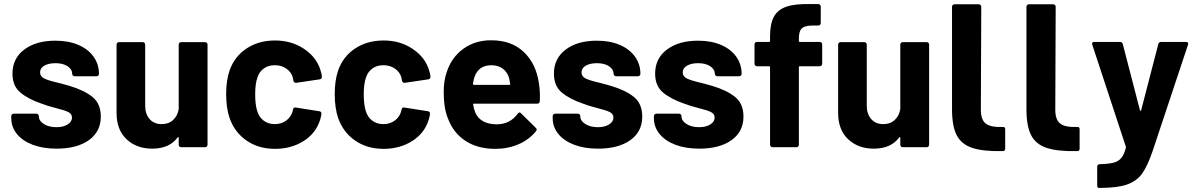

<svg xmlns="http://www.w3.org/2000/svg" viewBox="-20 -720 5848 939"><path d="M35 -142V-152Q35 -157 38.5 -160.5Q42 -164 47 -164H158Q163 -164 166.5 -160.5Q170 -157 170 -152V-151Q170 -129 194.5 -113.5Q219 -98 256 -98Q290 -98 311 -111.5Q332 -125 332 -145Q332 -163 314 -172Q296 -181 255 -191Q208 -203 181 -214Q117 -236 79 -268Q41 -300 41 -360Q41 -434 98.5 -477.5Q156 -521 251 -521Q315 -521 363 -500.5Q411 -480 437.5 -443Q464 -406 464 -359Q464 -354 460.5 -350.5Q457 -347 452 -347H345Q340 -347 336.5 -350.5Q333 -354 333 -359Q333 -381 310.5 -396Q288 -411 251 -411Q218 -411 197 -399Q176 -387 176 -366Q176 -346 196.5 -336Q217 -326 265 -315Q276 -312 290 -308.5Q304 -305 320 -300Q391 -279 432 -246Q473 -213 473 -150Q473 -76 414.5 -34.5Q356 7 257 7Q190 7 140 -12Q90 -31 62.5 -65Q35 -99 35 -142Z M866 -514H983Q988 -514 991.5 -510.5Q995 -507 995 -502V-12Q995 -7 991.5 -3.5Q988 0 983 0H866Q861 0 857.5 -3.5Q854 -7 854 -12V-46Q854 -49 852 -49.5Q850 -50 848 -47Q808 7 724 7Q648 7 599 -39Q550 -85 550 -168V-502Q550 -507 553.5 -510.5Q557 -514 562 -514H678Q683 -514 686.5 -510.5Q690 -507 690 -502V-203Q690 -163 711.5 -138Q733 -113 771 -113Q805 -113 827 -133.5Q849 -154 854 -187V-502Q854 -507 857.5 -510.5Q861 -514 866 -514Z M1103 -142Q1086 -192 1086 -260Q1086 -327 1103 -376Q1127 -444 1186 -483Q1245 -522 1325 -522Q1405 -522 1465.5 -482Q1526 -442 1546 -381Q1554 -357 1554 -345V-343Q1554 -334 1544 -332L1429 -315H1427Q1418 -315 1415 -325L1412 -341Q1405 -367 1381 -384Q1357 -401 1324 -401Q1292 -401 1270 -385Q1248 -369 1239 -341Q1228 -311 1228 -259Q1228 -207 1238 -177Q1247 -147 1269.5 -130Q1292 -113 1324 -113Q1355 -113 1378.5 -129.5Q1402 -146 1411 -175Q1412 -177 1412 -181Q1413 -182 1413 -184Q1414 -196 1427 -194L1542 -176Q1552 -174 1552 -165Q1552 -157 1546 -135Q1525 -68 1464.5 -30Q1404 8 1325 8Q1245 8 1186.5 -32Q1128 -72 1103 -142Z M1634 -142Q1617 -192 1617 -260Q1617 -327 1634 -376Q1658 -444 1717 -483Q1776 -522 1856 -522Q1936 -522 1996.5 -482Q2057 -442 2077 -381Q2085 -357 2085 -345V-343Q2085 -334 2075 -332L1960 -315H1958Q1949 -315 1946 -325L1943 -341Q1936 -367 1912 -384Q1888 -401 1855 -401Q1823 -401 1801 -385Q1779 -369 1770 -341Q1759 -311 1759 -259Q1759 -207 1769 -177Q1778 -147 1800.5 -130Q1823 -113 1855 -113Q1886 -113 1909.5 -129.5Q1933 -146 1942 -175Q1943 -177 1943 -181Q1944 -182 1944 -184Q1945 -196 1958 -194L2073 -176Q2083 -174 2083 -165Q2083 -157 2077 -135Q2056 -68 1995.5 -30Q1935 8 1856 8Q1776 8 1717.5 -32Q1659 -72 1634 -142Z M2620 -225Q2619 -213 2607 -213H2298Q2292 -213 2294 -208Q2297 -188 2305 -168Q2331 -112 2411 -112Q2475 -113 2512 -164Q2516 -170 2521 -170Q2524 -170 2528 -166L2600 -95Q2605 -90 2605 -86Q2605 -84 2601 -78Q2568 -37 2516 -14.5Q2464 8 2402 8Q2316 8 2256.5 -31Q2197 -70 2171 -140Q2150 -190 2150 -271Q2150 -326 2165 -368Q2188 -439 2245.5 -481Q2303 -523 2382 -523Q2482 -523 2542.5 -465Q2603 -407 2616 -310Q2622 -272 2620 -225ZM2300 -342Q2296 -329 2293 -310Q2293 -305 2298 -305H2471Q2477 -305 2475 -310Q2470 -339 2470 -338Q2461 -368 2438.5 -384.5Q2416 -401 2383 -401Q2320 -401 2300 -342Z M2683 -142V-152Q2683 -157 2686.5 -160.5Q2690 -164 2695 -164H2806Q2811 -164 2814.5 -160.5Q2818 -157 2818 -152V-151Q2818 -129 2842.5 -113.5Q2867 -98 2904 -98Q2938 -98 2959 -111.5Q2980 -125 2980 -145Q2980 -163 2962 -172Q2944 -181 2903 -191Q2856 -203 2829 -214Q2765 -236 2727 -268Q2689 -300 2689 -360Q2689 -434 2746.5 -477.5Q2804 -521 2899 -521Q2963 -521 3011 -500.5Q3059 -480 3085.5 -443Q3112 -406 3112 -359Q3112 -354 3108.5 -350.5Q3105 -347 3100 -347H2993Q2988 -347 2984.5 -350.5Q2981 -354 2981 -359Q2981 -381 2958.5 -396Q2936 -411 2899 -411Q2866 -411 2845 -399Q2824 -387 2824 -366Q2824 -346 2844.5 -336Q2865 -326 2913 -315Q2924 -312 2938 -308.5Q2952 -305 2968 -300Q3039 -279 3080 -246Q3121 -213 3121 -150Q3121 -76 3062.5 -34.5Q3004 7 2905 7Q2838 7 2788 -12Q2738 -31 2710.5 -65Q2683 -99 2683 -142Z M3178 -142V-152Q3178 -157 3181.5 -160.5Q3185 -164 3190 -164H3301Q3306 -164 3309.5 -160.5Q3313 -157 3313 -152V-151Q3313 -129 3337.5 -113.5Q3362 -98 3399 -98Q3433 -98 3454 -111.5Q3475 -125 3475 -145Q3475 -163 3457 -172Q3439 -181 3398 -191Q3351 -203 3324 -214Q3260 -236 3222 -268Q3184 -300 3184 -360Q3184 -434 3241.5 -477.5Q3299 -521 3394 -521Q3458 -521 3506 -500.5Q3554 -480 3580.5 -443Q3607 -406 3607 -359Q3607 -354 3603.5 -350.5Q3600 -347 3595 -347H3488Q3483 -347 3479.5 -350.5Q3476 -354 3476 -359Q3476 -381 3453.5 -396Q3431 -411 3394 -411Q3361 -411 3340 -399Q3319 -387 3319 -366Q3319 -346 3339.5 -336Q3360 -326 3408 -315Q3419 -312 3433 -308.5Q3447 -305 3463 -300Q3534 -279 3575 -246Q3616 -213 3616 -150Q3616 -76 3557.5 -34.5Q3499 7 3400 7Q3333 7 3283 -12Q3233 -31 3205.5 -65Q3178 -99 3178 -142Z M4001 -503V-408Q4001 -403 3997.5 -399.5Q3994 -396 3989 -396H3892Q3887 -396 3887 -391V-12Q3887 -7 3883.5 -3.5Q3880 0 3875 0H3758Q3753 0 3749.5 -3.5Q3746 -7 3746 -12V-391Q3746 -396 3741 -396H3682Q3677 -396 3673.5 -399.5Q3670 -403 3670 -408V-503Q3670 -508 3673.5 -511.5Q3677 -515 3682 -515H3741Q3746 -515 3746 -520V-542Q3746 -604 3765 -638.5Q3784 -673 3826.5 -687.5Q3869 -702 3944 -700H3982Q3987 -700 3990.5 -696.5Q3994 -693 3994 -688V-607Q3994 -602 3990.5 -598.5Q3987 -595 3982 -595H3949Q3914 -594 3900.5 -580.5Q3887 -567 3887 -531V-520Q3887 -515 3892 -515H3989Q3994 -515 3997.5 -511.5Q4001 -508 4001 -503Z M4395 -514H4512Q4517 -514 4520.5 -510.5Q4524 -507 4524 -502V-12Q4524 -7 4520.5 -3.5Q4517 0 4512 0H4395Q4390 0 4386.5 -3.5Q4383 -7 4383 -12V-46Q4383 -49 4381 -49.5Q4379 -50 4377 -47Q4337 7 4253 7Q4177 7 4128 -39Q4079 -85 4079 -168V-502Q4079 -507 4082.5 -510.5Q4086 -514 4091 -514H4207Q4212 -514 4215.5 -510.5Q4219 -507 4219 -502V-203Q4219 -163 4240.5 -138Q4262 -113 4300 -113Q4334 -113 4356 -133.5Q4378 -154 4383 -187V-502Q4383 -507 4386.5 -510.5Q4390 -514 4395 -514Z M4884 19Q4787 21 4734 3Q4681 -15 4658.5 -59.5Q4636 -104 4636 -185V-687Q4636 -692 4639.5 -695.5Q4643 -699 4648 -699H4767Q4772 -699 4775.5 -695.5Q4779 -692 4779 -687L4777 -183Q4777 -135 4800.5 -116Q4824 -97 4883 -99Q4896 -101 4896 -88V7Q4896 19 4884 19Z M5248 19Q5151 21 5098 3Q5045 -15 5022.5 -59.5Q5000 -104 5000 -185V-687Q5000 -692 5003.5 -695.5Q5007 -699 5012 -699H5131Q5136 -699 5139.5 -695.5Q5143 -692 5143 -687L5141 -183Q5141 -135 5164.5 -116Q5188 -97 5247 -99Q5260 -101 5260 -88V7Q5260 19 5248 19Z M5346 187V95Q5346 90 5349.5 86.5Q5353 83 5358 83Q5400 82 5424.5 76Q5449 70 5463.5 53Q5478 36 5486 3Q5487 1 5486 -3L5322 -501Q5321 -503 5321 -506Q5321 -515 5332 -515H5457Q5468 -515 5471 -505L5555 -181Q5556 -178 5558 -178Q5560 -178 5561 -181L5645 -505Q5648 -515 5659 -515H5781Q5787 -515 5789.5 -511.5Q5792 -508 5790 -501L5617 19Q5592 92 5566 128.5Q5540 165 5493 182Q5446 199 5360 199H5353Q5350 199 5348 195.5Q5346 192 5346 187Z"/></svg>

Font: Amber EN
Style: Bold
Weight: 700
Designer: Jeremy Tribby
Foundry: Tribby Type
Version: Version 1.408 November 24, 2021